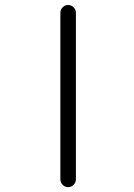

<svg xmlns="http://www.w3.org/2000/svg" viewBox="-20 -774 540 772"><path d="M222.7 -52.7V-722.7Q222.7 -735.4 231.9 -744.6Q241.2 -753.9 253.9 -753.9Q266.6 -753.9 275.9 -744.6Q285.2 -735.4 285.2 -722.7V-52.7Q285.2 -40 275.9 -30.8Q266.6 -21.5 253.9 -21.5Q241.2 -21.5 231.9 -30.8Q222.7 -40 222.7 -52.7Z"/></svg>

Font: Rounded-X Mgen+ 1m light
Style: Regular
Weight: 200
Designer: [Source Han Sans]
Ryoko NISHIZUKA  (kana & ideographs); Paul D. Hunt (Latin, Greek & Cyrillic); Wenlong ZHANG  (bopomofo
Version: Version 1.059.20150602